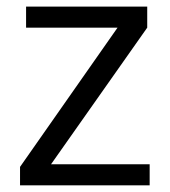

<svg xmlns="http://www.w3.org/2000/svg" viewBox="-20 -555 508 575"><path d="M428.2 0H40V-55.2L332 -472.2H58.1V-535.2H420.9V-472.2L132.8 -63H428.2Z"/></svg>

Font: f05545470
Style: Regular
Weight: 400
Foundry: Ascender Corporation
Version: Version 1.10